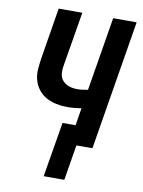

<svg xmlns="http://www.w3.org/2000/svg" viewBox="-100 -803 800 1072"><g transform="rotate(10 300.0 -267.0)"><path d="M224 201 276 -110H350L366 -209Q346 -206 326 -204Q306 -202 286 -202Q254 -202 223 -208.5Q192 -215 166 -229.5Q140 -244 121.5 -268Q103 -292 95 -321.5Q87 -351 89.5 -383Q92 -415 97 -447L144 -735H278L227 -429Q224 -413 223.5 -397Q223 -381 227 -366.5Q231 -352 241 -341Q251 -330 264 -323Q277 -316 292.5 -313Q308 -310 324 -310Q339 -310 354 -312Q369 -314 384 -317L453 -735H586L465 0H374L341 201Z"/></g></svg>

Font: Iosevka SS04 XBd Ex
Style: Italic
Weight: 800
Width: 7
Italic angle: -9°
Monospace: yes
Designer: Belleve Invis
Foundry: Belleve Invis
Version: Version 19.0.0; ttfautohint (v1.8.4)